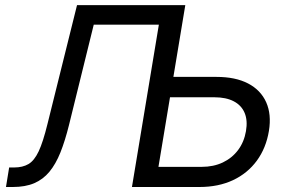

<svg xmlns="http://www.w3.org/2000/svg" viewBox="-20 -748 1154 768"><path d="M3.9 0 16.6 -78.1H36.1Q70.8 -78.1 94 -91.8Q117.2 -105.5 134.8 -142.8Q152.3 -180.2 169.9 -252L288.1 -727.5H646L632.8 -649.4H355L255.9 -247.6Q240.2 -184.6 221.7 -138.2Q203.1 -91.8 177.7 -61Q152.3 -30.3 116.7 -15.1Q81.1 0 31.2 0ZM648.4 -440.4H846.2Q921.9 -440.4 972.4 -414.1Q1022.9 -387.7 1044.7 -339.1Q1066.4 -290.5 1055.7 -224.6Q1044.4 -155.8 1007.3 -105.2Q970.2 -54.7 911.9 -27.3Q853.5 0 777.8 0H507.8L628.4 -727.5H721.2L613.8 -80.6H787.1Q834 -80.6 871.1 -98.1Q908.2 -115.7 932.4 -147.9Q956.5 -180.2 963.9 -223.6Q971.2 -266.1 958.5 -296.4Q945.8 -326.7 915 -342.8Q884.3 -358.9 837.4 -358.9H635.3Z"/></svg>

Font: Inter
Style: Italic
Weight: 400
Italic angle: -9.3988°
Designer: Rasmus Andersson
Foundry: rsms
Version: Version 4.001;git-66647c0bb